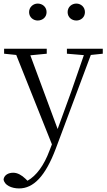

<svg xmlns="http://www.w3.org/2000/svg" viewBox="-31 -785 597 1076"><path d="M180 -670C207 -670 230 -688 230 -717C230 -746 207 -765 180 -765C156 -765 132 -746 132 -717C132 -688 156 -670 180 -670ZM397 -670C422 -670 445 -688 445 -717C445 -746 422 -765 397 -765C371 -765 348 -746 348 -717C348 -688 371 -670 397 -670ZM344 -484 439 -476 368 -271 292 -62 139 -475 231 -484V-512H-8V-484L60 -477L260 24L246 60C216 141 173 200 123 228L112 217C90 196 67 183 43 183C17 183 -7 195 -11 220C-7 253 34 271 76 271C156 271 223 204 282 47L478 -477L545 -484V-512H344Z"/></svg>

Font: Noto Serif CJK KR Light
Style: Regular
Weight: 300
Designer: Ryoko NISHIZUKA 西塚涼子 (kana & ideographs); Frank Grießhammer (Latin, Greek & Cyrillic); Wenlong ZHANG 张文龙 (bopomofo); San
Foundry: Adobe
Version: Version 2.001;hotconv 1.1.0;makeotfexe 2.6.0